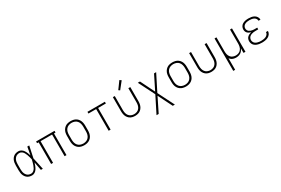

<svg xmlns="http://www.w3.org/2000/svg" viewBox="118 -2160 5524 3768"><g transform="rotate(-30 2880.0 -276.0)"><path d="M257 8Q291 8 321 -11.5Q351 -31 369.5 -60.5Q388 -90 400.5 -122.5Q413 -155 423 -188Q432 -141 440.5 -94Q449 -47 458 0H502Q487 -67 473.5 -134.5Q460 -202 444 -268Q459 -334 472 -399.5Q485 -465 500 -530H456Q448 -485 439.5 -439.5Q431 -394 423 -349Q413 -381 400 -412.5Q387 -444 368.5 -472.5Q350 -501 320 -519.5Q290 -538 257 -538Q224 -538 193 -528.5Q162 -519 138 -497Q114 -475 99.5 -445.5Q85 -416 80 -384Q75 -352 75 -320V-210Q75 -178 80 -146Q85 -114 99.5 -85Q114 -56 138 -33.5Q162 -11 193 -1.5Q224 8 257 8ZM257 -31Q231 -31 206.5 -39.5Q182 -48 164 -67Q146 -86 135.5 -110Q125 -134 121.5 -159.5Q118 -185 118 -210V-320Q118 -346 121.5 -371.5Q125 -397 135.5 -420.5Q146 -444 164 -463Q182 -482 206.5 -490.5Q231 -499 257 -499Q286 -499 311 -480.5Q336 -462 350 -436Q364 -410 374.5 -382.5Q385 -355 392.5 -326Q400 -297 407 -269Q400 -239 392.5 -210Q385 -181 375 -152.5Q365 -124 350.5 -97Q336 -70 311.5 -50.5Q287 -31 257 -31Z M690 0H734V-491H995V0H1038V-491H1073V-530H655V-491H690Z M1440 8Q1474 8 1507.5 -0.5Q1541 -9 1569 -29.5Q1597 -50 1614.5 -79.5Q1632 -109 1639 -142.5Q1646 -176 1646 -210V-320Q1646 -354 1639 -387.5Q1632 -421 1614.5 -450.5Q1597 -480 1569 -501Q1541 -522 1507.5 -530Q1474 -538 1440 -538Q1406 -538 1372.5 -530Q1339 -522 1311.5 -501Q1284 -480 1266 -450.5Q1248 -421 1241.5 -387.5Q1235 -354 1235 -320V-210Q1235 -176 1241.5 -142.5Q1248 -109 1266 -79.5Q1284 -50 1311.5 -29.5Q1339 -9 1372.5 -0.5Q1406 8 1440 8ZM1440 -31Q1406 -31 1373 -43Q1340 -55 1317.5 -82Q1295 -109 1286.5 -142.5Q1278 -176 1278 -210V-320Q1278 -354 1286.5 -388Q1295 -422 1317.5 -448.5Q1340 -475 1373 -487Q1406 -499 1440 -499Q1474 -499 1507 -487Q1540 -475 1562.5 -448.5Q1585 -422 1593.5 -388Q1602 -354 1602 -320V-210Q1602 -176 1593.5 -142.5Q1585 -109 1562.5 -82Q1540 -55 1507 -43Q1474 -31 1440 -31Z M1994 0H2038V-491H2214V-530H1819V-491H1994Z M2592 8Q2626 8 2658.5 -0.5Q2691 -9 2717.5 -30.5Q2744 -52 2760.5 -81.5Q2777 -111 2783.5 -144Q2790 -177 2790 -210V-530H2746V-210Q2746 -177 2738.5 -144Q2731 -111 2710 -83.5Q2689 -56 2657.5 -43.5Q2626 -31 2592 -31Q2559 -31 2527 -43.5Q2495 -56 2474 -83.5Q2453 -111 2445.5 -144Q2438 -177 2438 -210V-530H2395V-210Q2395 -177 2401 -144Q2407 -111 2423.5 -81.5Q2440 -52 2466.5 -30.5Q2493 -9 2526 -0.5Q2559 8 2592 8ZM2586 -574 2711 -731 2673 -757 2555 -595Z M2960 205H3009L3168 -116L3328 205H3376L3191 -163L3376 -530H3328L3168 -209L3009 -530H2960L3145 -163Z M3744 8Q3778 8 3811.5 -0.5Q3845 -9 3873 -29.5Q3901 -50 3918.5 -79.5Q3936 -109 3943 -142.5Q3950 -176 3950 -210V-320Q3950 -354 3943 -387.5Q3936 -421 3918.5 -450.5Q3901 -480 3873 -501Q3845 -522 3811.5 -530Q3778 -538 3744 -538Q3710 -538 3676.5 -530Q3643 -522 3615.5 -501Q3588 -480 3570 -450.5Q3552 -421 3545.5 -387.5Q3539 -354 3539 -320V-210Q3539 -176 3545.5 -142.5Q3552 -109 3570 -79.5Q3588 -50 3615.5 -29.5Q3643 -9 3676.5 -0.5Q3710 8 3744 8ZM3744 -31Q3710 -31 3677 -43Q3644 -55 3621.5 -82Q3599 -109 3590.5 -142.5Q3582 -176 3582 -210V-320Q3582 -354 3590.5 -388Q3599 -422 3621.5 -448.5Q3644 -475 3677 -487Q3710 -499 3744 -499Q3778 -499 3811 -487Q3844 -475 3866.5 -448.5Q3889 -422 3897.5 -388Q3906 -354 3906 -320V-210Q3906 -176 3897.5 -142.5Q3889 -109 3866.5 -82Q3844 -55 3811 -43Q3778 -31 3744 -31Z M4320 8Q4354 8 4386.5 -0.5Q4419 -9 4445.5 -30.5Q4472 -52 4488.5 -81.5Q4505 -111 4511.5 -144Q4518 -177 4518 -210V-530H4474V-210Q4474 -177 4466.5 -144Q4459 -111 4438 -83.5Q4417 -56 4385.5 -43.5Q4354 -31 4320 -31Q4287 -31 4255 -43.5Q4223 -56 4202 -83.5Q4181 -111 4173.5 -144Q4166 -177 4166 -210V-530H4123V-210Q4123 -177 4129 -144Q4135 -111 4151.5 -81.5Q4168 -52 4194.5 -30.5Q4221 -9 4254 -0.5Q4287 8 4320 8Z M4699 205H4742V-56Q4758 -34 4780.5 -19Q4803 -4 4829.5 2Q4856 8 4882 8Q4919 8 4954 -4.5Q4989 -17 5013.5 -44.5Q5038 -72 5050 -106V0H5094V-530H5050V-210Q5050 -177 5042.5 -144Q5035 -111 5014 -83.5Q4993 -56 4961.5 -43.5Q4930 -31 4896 -31Q4863 -31 4831 -43.5Q4799 -56 4778 -83.5Q4757 -111 4749.5 -144Q4742 -177 4742 -210V-530H4699Z M5469 8Q5505 8 5540 2Q5575 -4 5606.5 -20Q5638 -36 5659 -66.5Q5680 -97 5680 -132V-134H5636V-133Q5636 -106 5618.5 -83.5Q5601 -61 5576 -50Q5551 -39 5524 -35Q5497 -31 5469 -31Q5447 -31 5424.5 -34Q5402 -37 5380.5 -44Q5359 -51 5340.5 -64.5Q5322 -78 5312 -99Q5302 -120 5302 -143Q5302 -166 5312 -187.5Q5322 -209 5340.5 -222.5Q5359 -236 5381 -243.5Q5403 -251 5426 -253.5Q5449 -256 5472 -256H5531V-295H5472Q5451 -295 5430.5 -297.5Q5410 -300 5390 -307Q5370 -314 5353 -326Q5336 -338 5327 -357.5Q5318 -377 5318 -398Q5318 -424 5332 -446Q5346 -468 5369.5 -479.5Q5393 -491 5418.5 -495Q5444 -499 5469 -499Q5494 -499 5519 -495Q5544 -491 5567 -480Q5590 -469 5605 -448Q5620 -427 5620 -402V-399H5664V-403Q5664 -436 5645.5 -465Q5627 -494 5597.5 -510.5Q5568 -527 5535 -532.5Q5502 -538 5469 -538Q5435 -538 5402 -532Q5369 -526 5339 -509.5Q5309 -493 5292 -463Q5275 -433 5275 -399Q5275 -377 5282 -355.5Q5289 -334 5305 -318Q5321 -302 5340.5 -292Q5360 -282 5382 -276Q5357 -270 5334.5 -259.5Q5312 -249 5293.5 -231.5Q5275 -214 5267 -190.5Q5259 -167 5259 -142Q5259 -113 5270.5 -85.5Q5282 -58 5305 -39Q5328 -20 5355 -10Q5382 0 5411 4Q5440 8 5469 8Z"/></g></svg>

Font: Iosevka Sparkle Extralight
Style: Regular
Weight: 200
Designer: Belleve Invis
Foundry: Belleve Invis
Version: Version 4.5.0; ttfautohint (v1.8.3)